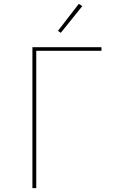

<svg xmlns="http://www.w3.org/2000/svg" viewBox="-20 -981 640 1001"><path d="M149 0V-735H509V-716H169V0ZM297 -810 282 -820 391 -961 409 -949Z"/></svg>

Font: Iosevka Curly Thin Extended
Style: Regular
Weight: 100
Width: 7
Monospace: yes
Designer: Belleve Invis
Foundry: Belleve Invis
Version: Version 11.1.0; ttfautohint (v1.8.3)